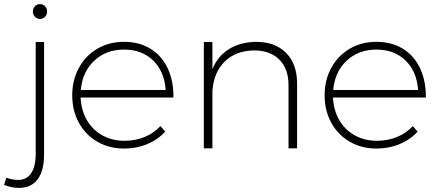

<svg xmlns="http://www.w3.org/2000/svg" viewBox="-75 -727 2152 941"><path d="M156 -671Q156 -655 145.5 -644.5Q135 -634 121 -634Q107 -634 96.5 -644.5Q86 -655 86 -671Q86 -686 96.5 -696.5Q107 -707 121 -707Q135 -707 145.5 -696.5Q156 -686 156 -671ZM10 155Q54 156 77 123Q100 90 100 25V-521H141V29Q141 110 109.5 152Q78 194 17 194Q-17 194 -55 179L-44 144Q-20 153 10 155Z M775 -249H320Q323 -186 351 -138Q379 -90 427 -63.5Q475 -37 535 -37Q588 -37 633.5 -55.5Q679 -74 711 -109L735 -82Q698 -42 646 -20.5Q594 1 533 1Q460 1 402 -32.5Q344 -66 311.5 -125.5Q279 -185 279 -260Q279 -335 312 -395Q345 -455 402.5 -488.5Q460 -522 533 -522Q608 -522 663.5 -487.5Q719 -453 747.5 -391Q776 -329 775 -249ZM737 -286Q731 -376 676 -430Q621 -484 533 -484Q445 -484 387 -429.5Q329 -375 321 -286Z M1381 -318V0H1339V-310Q1339 -390 1294 -435Q1249 -480 1169 -480Q1080 -478 1026.5 -425.5Q973 -373 966 -282V0H924V-521H966V-388Q992 -452 1046.5 -486Q1101 -520 1179 -522Q1274 -522 1327.5 -467.5Q1381 -413 1381 -318Z M2012 -249H1557Q1560 -186 1588 -138Q1616 -90 1664 -63.5Q1712 -37 1772 -37Q1825 -37 1870.5 -55.5Q1916 -74 1948 -109L1972 -82Q1935 -42 1883 -20.5Q1831 1 1770 1Q1697 1 1639 -32.5Q1581 -66 1548.5 -125.5Q1516 -185 1516 -260Q1516 -335 1549 -395Q1582 -455 1639.5 -488.5Q1697 -522 1770 -522Q1845 -522 1900.5 -487.5Q1956 -453 1984.5 -391Q2013 -329 2012 -249ZM1974 -286Q1968 -376 1913 -430Q1858 -484 1770 -484Q1682 -484 1624 -429.5Q1566 -375 1558 -286Z"/></svg>

Font: TypoPRO Montserrat
Style: Regular
Weight: 275
Designer: Julieta Ulanovsky
Foundry: Julieta Ulanovsky
Version: Version 6.001